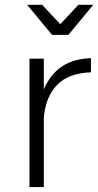

<svg xmlns="http://www.w3.org/2000/svg" viewBox="-20 -762 400 782"><path d="M258.5 -620H192L90.5 -742.5H151.5L225.5 -663.5L299.5 -742.5H360ZM158.5 0H100V-523H158.5V-398Q211 -521.5 350.5 -525V-467.5Q258.5 -464.5 211.8 -415.5Q165 -366.5 158.5 -281Z"/></svg>

Font: Argentum Novus Light
Style: Regular
Weight: 300
Designer: Julieta Ulanovsky (font) & Cristiano Sobral (main changes)
Foundry: Julieta Ulanovsky (font) & Cristiano Sobral (main changes)
Version: Version 3.00;November 27, 2020;FontCreator 13.0.0.2655 64-bi